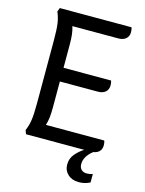

<svg xmlns="http://www.w3.org/2000/svg" viewBox="-129 -777 778 1029"><g transform="rotate(15 260.0 -262.5)"><path d="M399 77Q399 97 410 108Q421 119 441 119Q458 119 473 113V160Q445 175 411 175Q373 175 350 153.5Q327 132 327 99Q327 66 347.5 41.5Q368 17 395 0H72L64 -21Q77 -51 81.5 -83.5Q86 -116 86 -177V-523Q86 -584 81.5 -616.5Q77 -649 64 -679L72 -700H470Q474 -688 474 -674Q474 -650 458.5 -637Q443 -624 417 -624H162Q169 -602 171.5 -578.5Q174 -555 174 -523V-396H438Q442 -384 442 -370Q442 -346 426.5 -333Q411 -320 385 -320H174V-177Q174 -145 171.5 -121.5Q169 -98 162 -76H486Q490 -64 490 -50Q490 -29 478 -16.5Q466 -4 445 -1Q399 35 399 77Z"/></g></svg>

Font: Thasadith
Style: Bold
Weight: 700
Designer: Cadson Demak Co.,Ltd.
Foundry: Cadson Demak Co.,Ltd.
Version: Version 1.000; ttfautohint (v1.6)